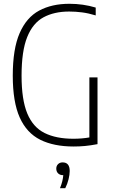

<svg xmlns="http://www.w3.org/2000/svg" viewBox="-20 -769 598 1015"><path d="M369.5 5.5Q264.5 5.5 192.8 -30.2Q121 -66 84.2 -148Q47.5 -230 47.5 -369Q47.5 -510.5 83.8 -593.8Q120 -677 187 -713Q254 -749 347 -749Q419.5 -749 486 -729V-687.5Q448.5 -699 414.2 -703.5Q380 -708 345.5 -708Q266.5 -708 210 -677.5Q153.5 -647 123.8 -573Q94 -499 94 -369Q94 -242 124.2 -169.2Q154.5 -96.5 215.5 -66Q276.5 -35.5 368 -35.5Q413.5 -35.5 452.5 -42.5V-360H495.5V-7Q458.5 0 429 2.8Q399.5 5.5 369.5 5.5ZM297 226Q305.5 205 309.5 188.2Q313.5 171.5 314.5 157H313Q297 157 287.2 147.5Q277.5 138 277.5 122.5Q277.5 108 286.8 98.8Q296 89.5 311 89.5Q348.5 89.5 348.5 135Q348.5 154 342.5 178.5Q336.5 203 325 226Z"/></svg>

Font: Encode Sans Condensed Condensed ExtraLight
Style: Regular
Weight: 200
Width: 3
Designer: Multiple Designers
Foundry: Impallari Type
Version: Version 3.000; ttfautohint (v1.8.3) -l 8 -r 50 -G 200 -x 14 